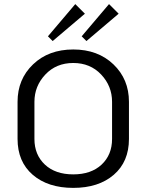

<svg xmlns="http://www.w3.org/2000/svg" viewBox="-20 -911 723 948"><path d="M565.8 -843.3 406.7 -708.3 383.3 -731.7 518.3 -890.8ZM399.2 -843.3 240 -708.3 216.7 -731.7 351.7 -890.8ZM616.7 -408.3V-225Q616.7 -112.5 541.7 -47.9Q466.7 16.7 341.7 16.7Q216.7 16.7 141.7 -47.9Q66.7 -112.5 66.7 -225V-408.3Q66.7 -520 143.3 -593.3Q220 -666.7 341.7 -666.7Q463.3 -666.7 540 -593.3Q616.7 -520 616.7 -408.3ZM150 -408.3V-225Q150 -146.7 201.7 -98.3Q253.3 -50 341.7 -50Q430 -50 481.7 -98.3Q533.3 -146.7 533.3 -225V-408.3Q533.3 -485.8 479.6 -542.9Q425.8 -600 341.7 -600Q257.5 -600 203.8 -542.9Q150 -485.8 150 -408.3Z"/></svg>

Font: BoonBaan
Style: Regular
Weight: 400
Designer: Sungsit Sawaiwan
Foundry: FontUni
Version: Version 2.0